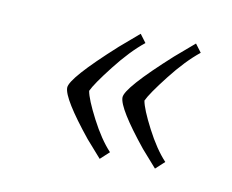

<svg xmlns="http://www.w3.org/2000/svg" viewBox="-38 -310 335 277"><g transform="rotate(10 130.0 -172.0)"><path d="M230 -266 239 -254Q219 -238 197.5 -210.5Q176 -183 171 -172Q173 -160 187 -133Q201 -106 216 -90L203 -78L181 -103Q139 -155 139 -171Q139 -185 202 -242ZM149 -266 158 -254Q138 -238 116.5 -210.5Q95 -183 90 -172Q92 -160 106 -133Q120 -106 135 -90L122 -78L100 -103Q58 -155 58 -171Q58 -185 121 -242Z"/></g></svg>

Font: Kleymissky
Style: Regular
Weight: 500
Italic angle: -8°
Designer: gluk
Foundry: gluk
Version: Version 0.283